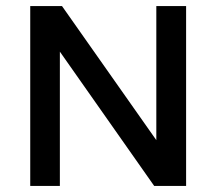

<svg xmlns="http://www.w3.org/2000/svg" viewBox="-20 -615 716 635"><path d="M80 0V-595H185L516 -124.5H497V-595H595.5V0H490L159.5 -470.5H178V0Z"/></svg>

Font: Encode Sans SC Medium
Style: Regular
Weight: 500
Version: Version 3.002